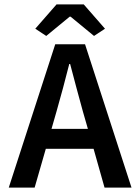

<svg xmlns="http://www.w3.org/2000/svg" viewBox="-20 -856 640 876"><path d="M238 -348 215 -268H381L358 -348Q344 -400 329 -454.5Q314 -509 300 -564H296Q282 -509 267.5 -454.5Q253 -400 238 -348ZM20 0 232 -654H368L580 0H457L407 -177H189L138 0ZM191 -692 141 -725 238 -836H362L459 -725L409 -692L302 -780H298Z"/></svg>

Font: Source Code Pro Semibold
Style: Regular
Weight: 600
Monospace: yes
Designer: Paul D. Hunt, Teo Tuominen
Foundry: Adobe Systems Incorporated
Version: Version 2.030;PS 1.000;hotconv 16.6.51;makeotf.lib2.5.65220